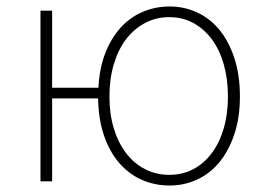

<svg xmlns="http://www.w3.org/2000/svg" viewBox="-20 -560 821 593"><path d="M284 -289H141V-527H105V0H141V-256H283Q284 -192 301 -142Q318 -92 347.5 -57.5Q377 -23 417 -5Q457 13 504 13Q549 13 589 -5.5Q629 -24 658 -59.5Q687 -95 704 -146Q721 -197 721 -262Q721 -328 704 -380Q687 -432 658 -467.5Q629 -503 589 -521.5Q549 -540 504 -540Q460 -540 421 -523.5Q382 -507 352.5 -474.5Q323 -442 305 -395.5Q287 -349 284 -289ZM503 -20Q462 -20 428 -37.5Q394 -55 369.5 -87Q345 -119 331.5 -163.5Q318 -208 318 -262Q318 -316 331.5 -361.5Q345 -407 369.5 -439Q394 -471 428 -489Q462 -507 503 -507Q544 -507 577 -489Q610 -471 634 -439Q658 -407 671 -361.5Q684 -316 684 -262Q684 -208 671 -163.5Q658 -119 634 -87Q610 -55 577 -37.5Q544 -20 503 -20Z"/></svg>

Font: Spoqa Han Sans Neo Thin
Style: Regular
Weight: 100
Designer: [Spoqa Han Sans Neo] Dong-huui Kim  Younghwa Kang  Yujin Lee  [Noto Sans] Ryoko NISHIZUKA  (kana & ideographs); Paul D. 
Foundry: Spoqa (http://www.spoqa-han-sans.com)
Version: Version 1.100;hotconv 1.0.109;makeotfexe 2.5.65596